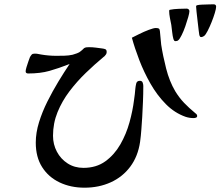

<svg xmlns="http://www.w3.org/2000/svg" viewBox="-20 -826 1040 891"><path d="M645 -427Q645 -391 643.5 -355Q642 -319 640 -283Q638 -254 636 -225Q634 -196 630 -167Q620 -100 584.5 -52.5Q549 -5 494 20Q439 45 372 45Q308 45 256.5 20.5Q205 -4 175.5 -50.5Q146 -97 146 -164Q146 -210 161 -258.5Q176 -307 200 -355Q224 -403 251 -447.5Q278 -492 303 -529Q252 -509 209.5 -497Q167 -485 111 -485Q99 -485 99 -495Q99 -501 103 -514.5Q107 -528 112 -542Q117 -556 119 -561Q123 -568 127 -572.5Q131 -577 139 -577H145Q151 -577 157.5 -575.5Q164 -574 171 -573Q206 -567 241 -567Q259 -567 279 -567.5Q299 -568 317 -572Q325 -574 337 -578.5Q349 -583 354 -588Q363 -595 366.5 -599Q370 -603 375 -605Q380 -607 394 -607Q409 -607 424.5 -605Q440 -603 455 -601Q463 -600 469 -597.5Q475 -595 475 -585Q475 -576 469 -570Q466 -565 461 -562Q420 -528 378.5 -488Q337 -448 302.5 -402.5Q268 -357 247 -305.5Q226 -254 226 -196Q226 -156 244 -122Q262 -88 294 -67.5Q326 -47 367 -47Q427 -47 469 -77.5Q511 -108 538.5 -156Q566 -204 581 -258.5Q596 -313 602 -362Q604 -375 605.5 -388Q607 -401 608 -414Q609 -425 612 -438Q615 -451 629 -451Q639 -451 642 -443Q645 -435 645 -427ZM895 -288Q895 -282 889.5 -280Q884 -278 879 -278Q859 -278 841 -284Q790 -302 749.5 -343Q709 -384 678.5 -437.5Q648 -491 626.5 -547Q605 -603 592 -651Q604 -657 626 -668Q648 -679 670.5 -687.5Q693 -696 703 -696Q713 -696 717 -693.5Q721 -691 722 -682Q724 -666 725 -650.5Q726 -635 728 -619Q736 -567 751 -508Q766 -449 793 -403Q812 -372 834.5 -348.5Q857 -325 885 -302Q888 -300 891.5 -296.5Q895 -293 895 -288ZM859 -774Q859 -766 853.5 -746.5Q848 -727 840 -704Q832 -681 823 -663Q814 -645 808 -640Q803 -635 795 -635Q790 -635 788.5 -637.5Q787 -640 785 -644Q781 -658 779 -677Q777 -696 775 -710Q772 -725 768.5 -743Q765 -761 765 -775Q765 -781 771 -781Q785 -784 808.5 -785Q832 -786 846 -786Q851 -786 855 -783Q859 -780 859 -774ZM983 -795Q983 -786 977 -766Q971 -746 962 -723.5Q953 -701 943.5 -682.5Q934 -664 927 -659Q925 -658 921.5 -656Q918 -654 914 -654Q909 -654 908 -656.5Q907 -659 905 -663Q904 -666 902 -685Q900 -704 897 -728Q894 -752 892 -772Q890 -792 890 -796Q890 -801 896 -802Q903 -804 918 -804.5Q933 -805 948.5 -805.5Q964 -806 971 -806Q983 -806 983 -795Z"/></svg>

Font: Kaisei Opti
Style: Bold
Weight: 700
Designer: Font-Kai, 金井和夫
Foundry: KAZUO KANAI
Version: Version 5.003